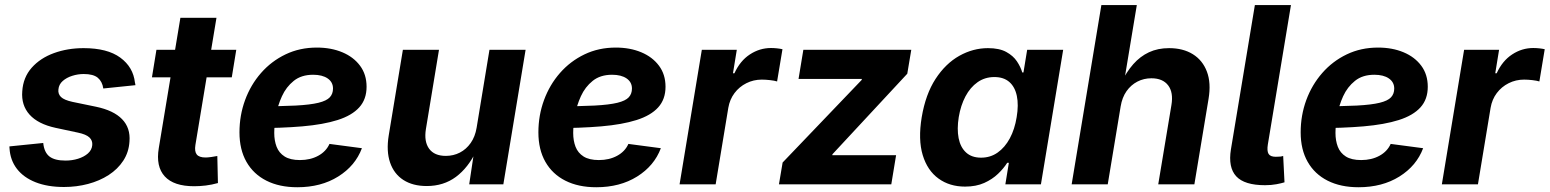

<svg xmlns="http://www.w3.org/2000/svg" viewBox="-20 -748 6287 779"><path d="M239.5 10.7Q173.2 10.7 124.5 -8.5Q75.8 -27.7 48.6 -63Q21.4 -98.3 18.6 -146.6Q18.4 -148.7 18.3 -150.4Q18.2 -152.1 18.2 -154L155.4 -167.9Q159.3 -129.8 180.5 -113.2Q201.7 -96.5 245.9 -96.5Q272.8 -96.5 296.8 -104Q320.8 -111.5 336.7 -125.4Q352.5 -139.4 354.3 -159.1Q356.1 -177.8 342.7 -190.4Q329.3 -203 296.3 -209.9L205.5 -229.3Q134.2 -244.8 100 -282.9Q65.8 -321.1 70.3 -377.5Q73.9 -434 108.6 -473.2Q143.3 -512.3 198.7 -532.5Q254.1 -552.7 319.1 -552.7Q415.7 -552.7 468.1 -514.2Q520.6 -475.6 527.5 -412.9Q528.1 -410.4 528.7 -407.7Q529.3 -405.1 529.5 -402.4L399.1 -389Q395.1 -417 376.9 -432.4Q358.7 -447.7 319.8 -447.7Q296.1 -447.7 273.1 -440.4Q250.1 -433.2 234.5 -419.4Q218.8 -405.6 217 -385.2Q214.8 -366.9 227.4 -354.5Q240.1 -342.1 274.4 -334.6L369.3 -315Q440.9 -300.1 475.3 -264.5Q509.8 -229 505.3 -173.8Q502.6 -130.4 480.2 -96.1Q457.8 -61.8 420.9 -37.9Q384 -14.1 337.3 -1.7Q290.6 10.7 239.5 10.7Z M938.6 -545.9 920.4 -434.3H596.5L614.7 -545.9ZM711.9 -675.8H858.3L772.8 -159.8Q768.6 -133.3 778.4 -121.1Q788.2 -109 814.2 -109Q822.8 -109 838.1 -111.1Q853.4 -113.2 861.7 -115.1L864.2 -5.3Q839.1 1.7 814.7 4.7Q790.3 7.6 767.7 7.6Q685.1 7.6 648.5 -32.3Q611.8 -72.3 624.2 -146.9Z M1186.4 11.7Q1113.7 11.7 1061 -14.9Q1008.3 -41.5 979.9 -91.4Q951.6 -141.2 951.6 -210.9Q951.6 -280 974.4 -342.1Q997.2 -404.1 1039.1 -451.9Q1081.1 -499.8 1138.6 -527.4Q1196.1 -555 1265.5 -555Q1323.2 -555 1368.9 -535.9Q1414.5 -516.8 1440.9 -481.2Q1467.3 -445.7 1467.3 -396Q1467.3 -345.1 1437.5 -312.3Q1407.8 -279.4 1349.7 -261Q1291.6 -242.6 1206.6 -235.3Q1121.6 -228 1011 -228L1026.2 -316.6Q1119.7 -316.6 1179.4 -319.7Q1239.1 -322.9 1272.1 -331Q1305.1 -339.1 1318.1 -353.2Q1331.1 -367.2 1331.1 -388.8Q1331.1 -414.7 1309.5 -429.7Q1287.8 -444.7 1250.4 -444.7Q1202.6 -444.7 1171.8 -419.9Q1141 -395.2 1123.9 -357.5Q1106.7 -319.8 1099.7 -279.7Q1092.7 -239.5 1092.7 -208.5Q1092.7 -177.4 1102.3 -152.4Q1112 -127.5 1134.9 -113Q1157.8 -98.6 1197 -98.6Q1239 -98.6 1270.9 -115.9Q1302.9 -133.2 1316.8 -164.1L1448.4 -146.7Q1421.6 -75.1 1352 -31.7Q1282.5 11.7 1186.4 11.7Z M1711.3 6.8Q1655 6.8 1616.8 -17.7Q1578.5 -42.3 1562.7 -88.5Q1546.8 -134.6 1557.2 -198.7L1614.6 -545.9H1761.1L1708 -224.2Q1699.9 -173.6 1721.1 -144.5Q1742.3 -115.5 1788.8 -115.5Q1819.8 -115.5 1845.8 -128.9Q1871.8 -142.3 1889.8 -167.9Q1907.8 -193.5 1913.8 -229.8L1965.9 -545.9H2112.5L2022.2 0H1883.7L1904.1 -136.3H1912.7Q1879.8 -67.5 1829.8 -30.3Q1779.7 6.8 1711.3 6.8Z M2399.3 11.7Q2326.6 11.7 2273.9 -14.9Q2221.2 -41.5 2192.8 -91.4Q2164.4 -141.2 2164.4 -210.9Q2164.4 -280 2187.3 -342.1Q2210.1 -404.1 2252 -451.9Q2294 -499.8 2351.5 -527.4Q2409 -555 2478.4 -555Q2536.1 -555 2581.8 -535.9Q2627.4 -516.8 2653.8 -481.2Q2680.2 -445.7 2680.2 -396Q2680.2 -345.1 2650.4 -312.3Q2620.7 -279.4 2562.6 -261Q2504.4 -242.6 2419.4 -235.3Q2334.4 -228 2223.9 -228L2239 -316.6Q2332.6 -316.6 2392.3 -319.7Q2451.9 -322.9 2485 -331Q2518 -339.1 2531 -353.2Q2544 -367.2 2544 -388.8Q2544 -414.7 2522.4 -429.7Q2500.7 -444.7 2463.3 -444.7Q2415.5 -444.7 2384.7 -419.9Q2353.9 -395.2 2336.8 -357.5Q2319.6 -319.8 2312.6 -279.7Q2305.6 -239.5 2305.6 -208.5Q2305.6 -177.4 2315.2 -152.4Q2324.9 -127.5 2347.8 -113Q2370.7 -98.6 2409.9 -98.6Q2451.9 -98.6 2483.8 -115.9Q2515.8 -133.2 2529.6 -164.1L2661.3 -146.7Q2634.4 -75.1 2564.9 -31.7Q2495.4 11.7 2399.3 11.7Z M2737.2 0 2827.5 -545.9H2969.4L2953.9 -450.8H2959.8Q2982.8 -501.3 3022.5 -527.2Q3062.1 -553.2 3108.1 -553.2Q3119.4 -553.2 3132.2 -551.9Q3145 -550.6 3154.7 -548.3L3132.9 -417.5Q3122.8 -420.8 3104.6 -422.9Q3086.4 -425 3070.8 -425Q3037.3 -425 3008.4 -410.5Q2979.4 -396 2960.1 -370.3Q2940.8 -344.6 2935 -310.7L2883.6 0Z M3140.4 0 3155.3 -88.6 3476.1 -423.7 3476.8 -427.7H3219.9L3239.4 -545.9H3677.3L3661.1 -448.9L3357.5 -122.2L3356.8 -118.2H3615.7L3596.2 0Z M3895.5 9.1Q3832.9 9.1 3787.9 -23.5Q3742.8 -56 3723.7 -118.8Q3704.7 -181.6 3719.6 -272.2Q3735.3 -365.7 3775.9 -428Q3816.5 -490.2 3872.2 -521.5Q3927.9 -552.7 3988.4 -552.7Q4034.6 -552.7 4062.7 -537.2Q4090.9 -521.8 4106.1 -498.9Q4121.3 -476 4127.6 -454H4132.5L4147.5 -545.9H4293.6L4203.3 0H4059L4073.2 -87.4H4066.4Q4052.4 -64.9 4029.3 -42.8Q4006.2 -20.6 3973.2 -5.7Q3940.2 9.1 3895.5 9.1ZM3960.6 -108.3Q3998.3 -108.3 4027.7 -129Q4057.2 -149.7 4077.1 -186.6Q4097 -223.5 4104.9 -272.7Q4113.3 -322.4 4105.6 -358.9Q4098 -395.4 4075.1 -415.4Q4052.2 -435.4 4014.5 -435.4Q3976 -435.4 3946.3 -414.5Q3916.6 -393.6 3897.2 -357Q3877.8 -320.4 3869.9 -272.7Q3862.2 -224.8 3869.4 -187.5Q3876.7 -150.3 3899.6 -129.3Q3922.5 -108.3 3960.6 -108.3Z M4526.8 -316.1 4474.4 0H4328L4448.6 -727.5H4592.4L4539.6 -409.6H4527.7Q4549.9 -455.6 4577.9 -487.5Q4605.9 -519.3 4641.8 -536Q4677.7 -552.7 4723.3 -552.7Q4780 -552.7 4819.7 -528.1Q4859.5 -503.4 4876.8 -457.3Q4894.2 -411.3 4883.5 -347.2L4825.9 0H4679.3L4732.8 -321.7Q4741.4 -373 4719.5 -401.7Q4697.6 -430.4 4651.5 -430.4Q4620.8 -430.4 4594.7 -416.9Q4568.5 -403.3 4550.6 -378Q4532.8 -352.6 4526.8 -316.1Z M5112.7 3.4Q5029 3.4 4995.7 -32.7Q4962.4 -68.9 4974.2 -141.7L5071.4 -727.5H5217.8L5124 -161.8Q5119.8 -135.5 5126.9 -123.7Q5134.1 -111.9 5156.2 -111.9Q5167.9 -111.9 5174.7 -112.7Q5181.5 -113.6 5186.2 -115.3L5191.6 -8.3Q5179.4 -4.4 5158.7 -0.5Q5137.9 3.4 5112.7 3.4Z M5492.1 11.7Q5419.4 11.7 5366.7 -14.9Q5314 -41.5 5285.6 -91.4Q5257.2 -141.2 5257.2 -210.9Q5257.2 -280 5280 -342.1Q5302.9 -404.1 5344.8 -451.9Q5386.7 -499.8 5444.2 -527.4Q5501.8 -555 5571.2 -555Q5628.9 -555 5674.6 -535.9Q5720.2 -516.8 5746.6 -481.2Q5772.9 -445.7 5772.9 -396Q5772.9 -345.1 5743.2 -312.3Q5713.4 -279.4 5655.3 -261Q5597.2 -242.6 5512.2 -235.3Q5427.2 -228 5316.7 -228L5331.8 -316.6Q5425.4 -316.6 5485.1 -319.7Q5544.7 -322.9 5577.7 -331Q5610.8 -339.1 5623.8 -353.2Q5636.8 -367.2 5636.8 -388.8Q5636.8 -414.7 5615.1 -429.7Q5593.5 -444.7 5556 -444.7Q5508.2 -444.7 5477.5 -419.9Q5446.7 -395.2 5429.5 -357.5Q5412.4 -319.8 5405.4 -279.7Q5398.4 -239.5 5398.4 -208.5Q5398.4 -177.4 5408 -152.4Q5417.6 -127.5 5440.5 -113Q5463.4 -98.6 5502.7 -98.6Q5544.7 -98.6 5576.6 -115.9Q5608.5 -133.2 5622.4 -164.1L5754.1 -146.7Q5727.2 -75.1 5657.7 -31.7Q5588.1 11.7 5492.1 11.7Z M5830 0 5920.3 -545.9H6062.2L6046.7 -450.8H6052.5Q6075.6 -501.3 6115.3 -527.2Q6154.9 -553.2 6200.8 -553.2Q6212.2 -553.2 6225 -551.9Q6237.8 -550.6 6247.4 -548.3L6225.7 -417.5Q6215.6 -420.8 6197.4 -422.9Q6179.2 -425 6163.6 -425Q6130.1 -425 6101.2 -410.5Q6072.2 -396 6052.9 -370.3Q6033.6 -344.6 6027.8 -310.7L5976.4 0Z"/></svg>

Font: Adwaita Sans
Style: Italic
Weight: 400
Italic angle: -9.39999°
Designer: Rasmus Andersson
Foundry: rsms
Version: Version 4.001;git-9221beed3